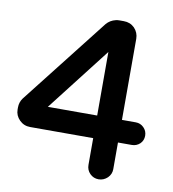

<svg xmlns="http://www.w3.org/2000/svg" viewBox="-81 -769 774 857"><g transform="rotate(10 306.5 -340.5)"><path d="M367.2 -39.1V-160.2H81.1Q52.7 -160.2 32.7 -180.2Q12.7 -200.2 12.7 -227.5V-236.3Q12.7 -260.7 26.4 -279.3L333 -670.9Q349.6 -690.4 375 -696.3Q382.8 -698.2 391.6 -698.2H411.1Q440.4 -698.2 460 -678.7Q479.5 -658.2 479.5 -629.9V-262.7H542Q563.5 -262.7 578.6 -247.6Q593.8 -232.4 593.8 -210.9Q593.8 -189.5 579.1 -174.8Q563.5 -160.2 542 -160.2H479.5V-39.1Q479.5 -16.6 462.9 0Q445.3 16.6 422.4 16.6Q399.4 16.6 383.3 0.5Q367.2 -15.6 367.2 -39.1ZM367.2 -262.7V-550.8L143.6 -262.7Z"/></g></svg>

Font: FakePearl
Style: SemiBold
Weight: 400
Version: Version 1.2